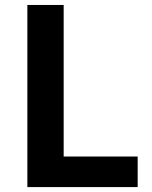

<svg xmlns="http://www.w3.org/2000/svg" viewBox="-20 -761 618 781"><path d="M91.3 0V-740.8H239V-124.3H540V0Z"/></svg>

Font: Noto Sans KR Thin
Style: Regular
Weight: 100
Designer: Ryoko NISHIZUKA 西塚涼子 (kana, bopomofo & ideographs); Paul D. Hunt (Latin, Greek & Cyrillic); Sandoll Communications 산돌커뮤니
Foundry: Adobe
Version: Version 2.004-H2;hotconv 1.0.118;makeotfexe 2.5.65603